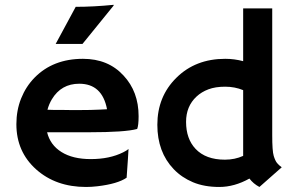

<svg xmlns="http://www.w3.org/2000/svg" viewBox="-20 -762 1209 790"><path d="M47.4 -251Q47.4 -308.1 66.9 -356.9Q86.4 -405.8 122.1 -442.4Q198.2 -520 321.3 -520Q425.3 -520 488.3 -451.2Q550.3 -384.8 550.3 -284.2Q550.3 -245.6 544.4 -231.4Q495.6 -217.8 345.7 -217.8H173.8Q186.5 -165.5 232.9 -136.5Q279.3 -107.4 353.5 -107.4Q431.2 -107.4 486.8 -135.3Q501.5 -142.6 508.8 -148.9Q507.8 -128.4 506.3 -106.9L501 -30.8Q463.9 -5.4 380.9 4.4Q356.4 7.3 334 7.3Q210 7.3 128.9 -64.9Q47.4 -137.7 47.4 -251ZM420.4 -312.5Q400.4 -417.5 306.2 -417.5Q231.9 -417.5 193.4 -353.5Q181.6 -334 175.3 -310.5Q187 -310.1 204.1 -309.6H240.2Q258.3 -309.1 274.9 -309.1H302.7Q327.6 -309.1 351.6 -309.6L391.6 -311Q407.7 -311.5 420.4 -312.5ZM291.5 -733.9Q364.7 -733.9 447.8 -742.2L447.3 -738.8L319.3 -581.1H209Z M1006.3 -27.3Q944.3 7.3 882.3 7.3Q820.3 7.3 773.9 -12.2Q727.5 -31.7 694.8 -65.9Q627.4 -136.2 627.4 -248.5Q627.4 -364.7 705.6 -441.9Q784.2 -520 906.7 -520Q944.3 -520 980.5 -510.3V-727.5H1100.1V-205.6Q1100.1 -140.6 1106.2 -120.6Q1112.3 -100.6 1119.9 -91.3Q1127.4 -82 1139.2 -73.7L1047.4 7.3Q1022 -6.3 1006.3 -27.3ZM905.3 -105Q946.3 -105 980.5 -120.6V-391.1Q946.3 -405.3 906.2 -405.3Q866.2 -405.3 837.6 -394.5Q809.1 -383.8 788.6 -364.7Q745.6 -324.7 745.6 -260.7Q745.6 -190.9 784.7 -149.4Q826.7 -105 905.3 -105Z"/></svg>

Font: Hammersmith One
Style: Regular
Weight: 400
Designer: Nicole Fally
Foundry: Nicole Fally
Version: Version 1.003